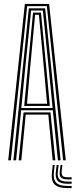

<svg xmlns="http://www.w3.org/2000/svg" viewBox="-20 -820 386 982"><path d="M22 0 107.2 -800H231.2L316.5 0H303L219.5 -788.8H119L35.5 0ZM75.5 0 100.5 -245H238L263 0H249.5L227 -233.8H111.5L89 0ZM48.5 0 127.5 -777.5H211L290 0H276.2L250.2 -256H88.2L62.2 0ZM89 -267.2H249.2L228 -482.2L199.2 -766.2H139.2L110 -482.2ZM103.8 -278.2 123 -482.2 149 -755.5H189.5L216 -482.2L235 -278.2ZM118 -289.5H220.8L203.5 -482.2L179 -744.2H159.5L135 -482.2ZM259.8 23.5 255.8 59.2Q251.2 97.5 267.4 114.2Q283.5 131 325.2 131H346.5V142H325.2Q277.2 142 258.9 122.9Q240.5 103.8 245.8 59.2L249.8 23.5ZM299.2 23.5 295.5 55.5Q293.8 72.2 300.4 79.5Q307 86.8 325.2 86.8H346.5V97.5H325.2Q301 97.5 291.9 87.8Q282.8 78 285.8 55.5L289.8 23.5ZM279.8 23.5 275.8 57.2Q272.2 84.8 283.8 96.8Q295.2 108.8 325.2 108.8H346.5V119.8H325.2Q289 119.8 275.2 105.2Q261.5 90.8 265.8 57.2L269.8 23.5Z"/></svg>

Font: Big Shoulders Inline Display Thin
Style: Regular
Weight: 400
Version: Version 2.002